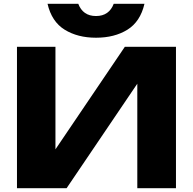

<svg xmlns="http://www.w3.org/2000/svg" viewBox="-20 -998 1023 1018"><path d="M70 0V-750H274V-109L217 -122L642 -750H913V0H708V-653L766 -640L333 0ZM232 -978H395Q407 -946 430.5 -929.5Q454 -913 489 -913Q524 -913 547.5 -929.5Q571 -946 583 -978H746Q724 -883 655.5 -840.5Q587 -798 489 -798Q392 -798 323 -840.5Q254 -883 232 -978Z"/></svg>

Font: Unbounded
Style: Bold
Weight: 700
Designer: Luke Prowse, Jean-Baptiste Morizot, Fátima Lázaro, Florian Runge
Foundry: NaN
Version: Version 1.700